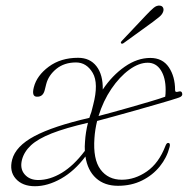

<svg xmlns="http://www.w3.org/2000/svg" viewBox="-20 -650 674 681"><path d="M23 -83.5Q35.5 -131.5 102 -167Q168.5 -202.5 297 -232Q300 -242.5 304 -252.5L310.5 -278Q330.5 -354.5 308.8 -391.5Q287 -428.5 249.5 -428.5Q208 -428.5 180 -405.8Q152 -383 144 -352L138.5 -330Q132.5 -306 110.5 -307Q91.5 -307.5 100 -340.5Q110.5 -382 153 -413.5Q195.5 -445 257 -445Q299 -445 322.2 -415Q345.5 -385 344.5 -332.5Q378 -382.5 422.5 -413.5Q467 -444.5 513 -444.5Q556.5 -444.5 578.8 -411.5Q601 -378.5 601 -330.5Q601 -321 612.5 -325Q625 -329 626.5 -317Q627.5 -308.5 615 -304Q590 -295.5 549.2 -283.8Q508.5 -272 463.5 -259.2Q418.5 -246.5 380.8 -236.2Q343 -226 324.5 -221Q317 -190.5 315 -160.5Q309.5 -85 336.5 -48.8Q363.5 -12.5 412 -12.5Q458.5 -12.5 501 -42Q543.5 -71.5 567 -133Q571 -143 576 -143Q585.5 -143 581.5 -128.5Q572 -91 546.8 -59.8Q521.5 -28.5 483.8 -9.8Q446 9 398.5 9Q350.5 9 320.5 -18.2Q290.5 -45.5 283 -95Q244.5 -43.5 196.8 -16.5Q149 10.5 104 10.5Q59.5 10.5 36 -16Q12.5 -42.5 23 -83.5ZM504 -427.5Q472.5 -427.5 438.2 -402.5Q404 -377.5 375 -334.8Q346 -292 329.5 -238.5Q348.5 -243.5 379 -251.8Q409.5 -260 444 -270Q478.5 -280 511 -289.5Q543.5 -299 566 -307Q567.5 -316 567.5 -331.5Q567.5 -374.5 550.5 -401Q533.5 -427.5 504 -427.5ZM281.5 -147Q283.5 -180.5 292 -214.5Q212 -196 163.2 -176.8Q114.5 -157.5 90 -134.8Q65.5 -112 58 -83.5Q50 -52 67.2 -31.8Q84.5 -11.5 115.5 -11.5Q157 -11.5 199.5 -37.2Q242 -63 281 -115Q280 -130 281.5 -147ZM498 -596Q514 -613 525 -622.2Q536 -631.5 547.5 -630Q555.5 -629 558.5 -622.5Q561.5 -616 558.5 -608Q555.5 -599 545.5 -590.5Q535.5 -582 522.5 -572.5L419 -497.5Q413 -493 409.5 -496.5Q406.5 -499.5 413.5 -506.5Z"/></svg>

Font: Fraunces 72pt Soft Thin
Style: Italic
Weight: 100
Italic angle: -16°
Version: Version 1.000;[0bf87f6ff]